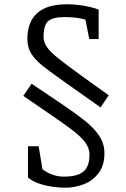

<svg xmlns="http://www.w3.org/2000/svg" viewBox="-20 -712 591 899"><path d="M451 -209 277 -332Q220 -372 182.5 -401.5Q145 -431 126.5 -460.5Q108 -490 108 -530Q108 -581 128 -617.5Q148 -654 189 -673Q230 -692 293 -692Q321 -692 349.5 -688.5Q378 -685 403 -679Q428 -673 442 -667V-529H398L380 -620Q369 -624 343 -628Q317 -632 283 -632Q228 -632 206 -613.5Q184 -595 184 -539Q184 -515 199.5 -492Q215 -469 254.5 -437.5Q294 -406 365 -355L489 -266ZM285 167Q257 167 223.5 162Q190 157 160 146.5Q130 136 111 119V-27H161L179 81Q186 86 200.5 94.5Q215 103 235.5 109Q256 115 280 115Q342 115 370.5 91.5Q399 68 399 12Q399 -20 377 -48Q355 -76 312 -108Q269 -140 207 -182L89 -263L128 -320L269 -225Q329 -185 374 -149.5Q419 -114 444 -77Q469 -40 469 5Q469 62 442 98Q415 134 372.5 150.5Q330 167 285 167Z"/></svg>

Font: Faustina Light
Style: Regular
Weight: 300
Designer: Alfonso Garcia
Foundry: http://www.omnibus-type.com
Version: Version 1.200